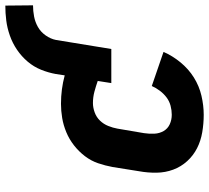

<svg xmlns="http://www.w3.org/2000/svg" viewBox="-52 -725 785 721"><g transform="rotate(-90 340.5 -364.5)"><path d="M270 8Q237 8 204.5 2.5Q172 -3 144.5 -17Q117 -31 96 -54Q75 -77 64 -106.5Q53 -136 52.5 -169Q52 -202 58 -235L74 -335Q79 -362 88 -388.5Q97 -415 114.5 -438Q132 -461 155 -479Q178 -497 204.5 -508Q231 -519 258 -523.5Q285 -528 311 -528Q339 -528 365.5 -524.5Q392 -521 418 -514L423 -547Q428 -575 439 -602.5Q450 -630 469.5 -653Q489 -676 514 -693Q539 -710 567.5 -720Q596 -730 624 -733.5Q652 -737 680 -737L681 -633Q660 -633 639 -629Q618 -625 599.5 -614.5Q581 -604 568 -585.5Q555 -567 551 -547L517 -339H389L397 -390Q377 -397 356.5 -402.5Q336 -408 314 -408Q297 -408 279 -401.5Q261 -395 248 -381.5Q235 -368 228 -350.5Q221 -333 218 -316L201 -216Q198 -196 199 -177Q200 -158 209 -142.5Q218 -127 234.5 -119.5Q251 -112 270 -112Q287 -112 304 -116.5Q321 -121 335 -131.5Q349 -142 360 -156.5Q371 -171 378 -187L506 -143Q492 -110 467 -79.5Q442 -49 410 -29Q378 -9 341.5 -0.5Q305 8 270 8Z"/></g></svg>

Font: Iosevka Etoile Heavy
Style: Italic
Weight: 900
Italic angle: -9°
Designer: Belleve Invis
Foundry: Belleve Invis
Version: Version 22.1.2; ttfautohint (v1.8.4)